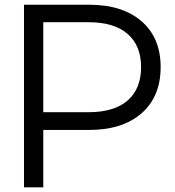

<svg xmlns="http://www.w3.org/2000/svg" viewBox="-20 -798 744 818"><path d="M664.4 -512.2Q664.4 -386.7 583.3 -315.6Q502.2 -244.4 360 -244.4H164.4V0H82.2V-777.8H360Q502.2 -777.8 583.3 -707.2Q664.4 -636.7 664.4 -512.2ZM581.1 -512.2Q581.1 -603.3 523.9 -653.3Q466.7 -703.3 357.8 -703.3H164.4V-320H357.8Q466.7 -320 523.9 -370Q581.1 -420 581.1 -512.2Z"/></svg>

Font: Paperlogy 4 Regular
Style: Regular
Weight: 400
Designer: redesigned by Lee Juim, glyphs from Gmarket Sans & Montserrat
Foundry: PT&
Version: Version 1.001